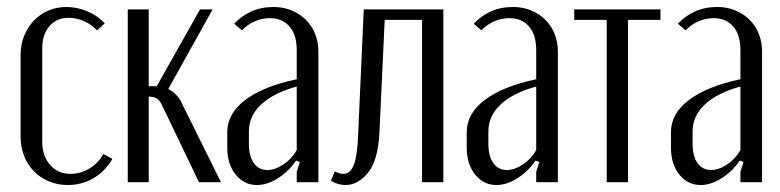

<svg xmlns="http://www.w3.org/2000/svg" viewBox="-20 -522 2235 550"><path d="M39 -365Q39 -394 49 -419Q59 -444 76.5 -462.5Q94 -481 118 -491.5Q142 -502 170 -502Q201 -502 230.5 -489.5Q260 -477 280 -455L258 -435Q242 -452 220.5 -461.5Q199 -471 177 -471Q142 -471 121.5 -447Q101 -423 101 -383V-117Q101 -75 123.5 -49.5Q146 -24 182 -24Q211 -24 236.5 -39.5Q262 -55 276 -81L302 -67Q282 -32 248.5 -12Q215 8 174 8Q145 8 120 -2.5Q95 -13 77 -31.5Q59 -50 49 -75.5Q39 -101 39 -131Z M442 -225Q431 -245 410 -245H406V0H346V-495H406V-275H429L553 -495H589L462 -267Q474 -261 485 -250Q496 -239 503 -222L613 0H550Z M631 -143Q631 -197 683 -236Q735 -275 830 -295V-379Q830 -422 809.5 -446Q789 -470 753 -470Q731 -470 710 -461Q689 -452 673 -435L651 -454Q671 -476 699.5 -489Q728 -502 764 -502Q791 -502 814.5 -492.5Q838 -483 855.5 -466Q873 -449 882.5 -425.5Q892 -402 892 -375V0H830V-30L839 -58L828 -62Q808 -32 777 -12Q746 8 716 8Q679 8 655 -22Q631 -52 631 -99ZM746 -35Q768 -35 792 -51Q816 -67 830 -92V-274Q766 -257 729.5 -224Q693 -191 693 -145V-110Q693 -75 707 -55Q721 -35 746 -35Z M939 -31Q952 -24 964 -24Q984 -24 994 -51Q1004 -78 1006 -138L1022 -495H1250V0H1189V-465H1082L1067 -143Q1063 -62 1034 -27Q1005 8 970 8Q948 8 928 -4Z M1317 -143Q1317 -197 1369 -236Q1421 -275 1516 -295V-379Q1516 -422 1495.5 -446Q1475 -470 1439 -470Q1417 -470 1396 -461Q1375 -452 1359 -435L1337 -454Q1357 -476 1385.5 -489Q1414 -502 1450 -502Q1477 -502 1500.5 -492.5Q1524 -483 1541.5 -466Q1559 -449 1568.5 -425.5Q1578 -402 1578 -375V0H1516V-30L1525 -58L1514 -62Q1494 -32 1463 -12Q1432 8 1402 8Q1365 8 1341 -22Q1317 -52 1317 -99ZM1432 -35Q1454 -35 1478 -51Q1502 -67 1516 -92V-274Q1452 -257 1415.5 -224Q1379 -191 1379 -145V-110Q1379 -75 1393 -55Q1407 -35 1432 -35Z M1872 -465H1779V0H1718V-465H1625V-495H1872Z M1902 -143Q1902 -197 1954 -236Q2006 -275 2101 -295V-379Q2101 -422 2080.5 -446Q2060 -470 2024 -470Q2002 -470 1981 -461Q1960 -452 1944 -435L1922 -454Q1942 -476 1970.5 -489Q1999 -502 2035 -502Q2062 -502 2085.5 -492.5Q2109 -483 2126.5 -466Q2144 -449 2153.5 -425.5Q2163 -402 2163 -375V0H2101V-30L2110 -58L2099 -62Q2079 -32 2048 -12Q2017 8 1987 8Q1950 8 1926 -22Q1902 -52 1902 -99ZM2017 -35Q2039 -35 2063 -51Q2087 -67 2101 -92V-274Q2037 -257 2000.5 -224Q1964 -191 1964 -145V-110Q1964 -75 1978 -55Q1992 -35 2017 -35Z"/></svg>

Font: Moniqa Paragraph
Style: Regular
Weight: 400
Designer: Rajesh Rajput
Foundry: Rajesh Rajput
Version: Version 1.000